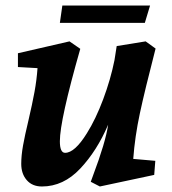

<svg xmlns="http://www.w3.org/2000/svg" viewBox="-20 -662 625 696"><path d="M57 -68Q57 -98 63.5 -134.5Q70 -171 83 -225Q97 -285 105 -328.5Q113 -372 116 -415L45 -419V-469L232 -512L271 -485Q197 -226 197 -150Q197 -108 216 -108Q251 -108 295 -179Q327 -230 354 -302Q381 -374 395 -444L403 -495L508 -512L544 -486Q505 -335 487 -251Q469 -167 463 -86L543 -79L539 -28L342 14L309 -3L317 -25Q363 -147 372 -210Q332 -116 271 -51Q210 14 132 14Q97 14 77 -9Q57 -32 57 -68ZM206 -642H524L505 -579H197Z"/></svg>

Font: Andada Pro ExtraBold
Style: Italic
Weight: 800
Italic angle: -6.99998°
Designer: Carolina Giovagnoli
Foundry: Huerta Tipografica
Version: Version 3.005; ttfautohint (v1.8.4)